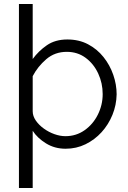

<svg xmlns="http://www.w3.org/2000/svg" viewBox="-20 -730 643 963"><path d="M565 -257Q564 -203 544 -154Q524 -105 489.5 -67Q455 -29 409 -6.5Q363 16 309 16Q254 16 210.5 -11Q167 -38 144 -74V213H75V-710H144V-434Q173 -474 215 -503Q257 -532 318 -532Q376 -532 421.5 -508Q467 -484 499 -444Q531 -404 548 -355Q565 -306 565 -257ZM495 -258Q495 -313 472.5 -361.5Q450 -410 409.5 -440Q369 -470 315 -470Q255 -470 212 -433Q169 -396 144 -348V-172Q144 -148 159.5 -125.5Q175 -103 200 -85Q225 -67 253.5 -57Q282 -47 308 -47Q362 -47 404.5 -77Q447 -107 471 -155.5Q495 -204 495 -258Z"/></svg>

Font: Raleway
Style: Regular
Weight: 400
Designer: Matt McInerney, Pablo Impallari, Rodrigo Fuenzalida
Foundry: Matt McInerney, Pablo Impallari, Rodrigo Fuenzalida
Version: Version 4.101;RELEASE